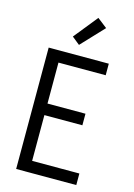

<svg xmlns="http://www.w3.org/2000/svg" viewBox="-143 -1051 785 1123"><g transform="rotate(15 250.0 -489.0)"><path d="M72 0V-735H436V-665H150V-417H380V-347H150V-70H436V0ZM239 -796 192 -834 308 -978 367 -932Z"/></g></svg>

Font: Iosevka srxl
Style: Regular
Weight: 400
Monospace: yes
Designer: Belleve Invis
Foundry: Belleve Invis
Version: Version 33.0.1; ttfautohint (v1.8.3)